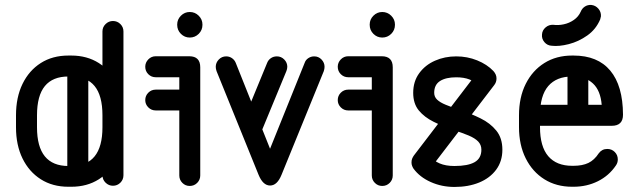

<svg xmlns="http://www.w3.org/2000/svg" viewBox="-20 -743 2547 768"><path d="M44 -233.8V-281.8Q44 -353.8 70.1 -407.4Q96.2 -461 143.2 -490.9Q190.2 -520.8 253.5 -520.8H265.2Q328.2 -520.8 375.2 -490.9Q422.2 -461 448 -407.4Q473.8 -353.8 473.8 -281.8V-233.8Q473.8 -162.5 448 -109.1Q422.2 -55.8 375.4 -25.9Q328.5 4 265.2 4H253.5Q190.2 4 143.2 -25.9Q96.2 -55.8 70.1 -109.1Q44 -162.5 44 -233.8ZM128 -233.8Q128 -156 159.5 -117.5Q191 -79 253.5 -79H265.2Q327 -79 358.4 -117.5Q389.8 -156 389.8 -233.8V-281.8Q389.8 -360.5 358.4 -398.8Q327 -437 265.2 -437H253.5Q191 -437 159.5 -398.8Q128 -360.5 128 -281.8ZM473.8 -42Q473.8 -24.5 461.5 -12.2Q449.2 0 431.8 0Q415 0 402.4 -12.2Q389.8 -24.5 389.8 -42V-617.2Q389.8 -634.5 402.4 -646.8Q415 -659 431.8 -659Q449.2 -659 461.5 -646.8Q473.8 -634.5 473.8 -617.2ZM333.2 -47.8Q333.2 -30.2 321 -18Q308.8 -5.8 291.2 -5.8Q273.8 -5.8 261.5 -18Q249.2 -30.2 249.2 -47.8V-472Q249.2 -489.5 261.5 -501.8Q273.8 -514 291.2 -514Q308.8 -514 321 -501.8Q333.2 -489.5 333.2 -472Z M603 -434Q585.5 -434 573.2 -446.2Q561 -458.5 561 -476Q561 -492.8 573.2 -505.4Q585.5 -518 603 -518H736.8Q781 -518 781 -473.8V-41.2Q781 -23.8 768.8 -11.5Q756.5 0.8 739 0.8Q721.5 0.8 709.4 -11.5Q697.2 -23.8 697.2 -41.2V-434ZM603 -301.2Q585.5 -301.2 573.2 -313.5Q561 -325.8 561 -342.5Q561 -360 573.2 -372.2Q585.5 -384.5 603 -384.5H739Q756.5 -384.5 768.8 -372.2Q781 -360 781 -342.5Q781 -325.8 768.8 -313.5Q756.5 -301.2 739 -301.2ZM688.8 -645Q688.8 -665.2 703.6 -680.1Q718.5 -695 739 -695Q760 -695 774.9 -680.1Q789.8 -665.2 789.8 -645V-643.5Q789.8 -622.5 774.9 -607.6Q760 -592.8 739 -592.8Q718.5 -592.8 703.6 -607.6Q688.8 -622.5 688.8 -643.5Z M1198.8 -492Q1202.5 -503.2 1213.2 -510.4Q1224 -517.5 1236.8 -517.5Q1254.2 -517.5 1266.2 -504.9Q1278.2 -492.2 1278.2 -475.8Q1278.2 -468 1275.2 -458.5L1106.2 -44Q1088.8 -0.8 1060.2 -0.9Q1031.8 -1 1014.2 -44L846.2 -458.5Q843 -467.8 843 -475.8Q843 -492.2 855.1 -504.9Q867.2 -517.5 884.8 -517.5Q897.5 -517.5 907.9 -510.4Q918.2 -503.2 922.8 -492L1060.2 -148ZM1023.8 -212.2Q1019 -201 1008.8 -193.9Q998.5 -186.8 985.8 -186.8Q968.2 -186.8 956 -199Q943.8 -211.2 943.8 -228.5Q943.8 -237.2 947 -244.8L1048.8 -492Q1053.2 -503.2 1063.6 -510.4Q1074 -517.5 1087.5 -517.5Q1104.8 -517.5 1117 -505Q1129.2 -492.5 1129.2 -475.8Q1129.2 -471.2 1128.1 -466.9Q1127 -462.5 1125.5 -458.5Z M1373 -434Q1355.5 -434 1343.2 -446.2Q1331 -458.5 1331 -476Q1331 -492.8 1343.2 -505.4Q1355.5 -518 1373 -518H1506.8Q1551 -518 1551 -473.8V-41.2Q1551 -23.8 1538.8 -11.5Q1526.5 0.8 1509 0.8Q1491.5 0.8 1479.4 -11.5Q1467.2 -23.8 1467.2 -41.2V-434ZM1373 -301.2Q1355.5 -301.2 1343.2 -313.5Q1331 -325.8 1331 -342.5Q1331 -360 1343.2 -372.2Q1355.5 -384.5 1373 -384.5H1509Q1526.5 -384.5 1538.8 -372.2Q1551 -360 1551 -342.5Q1551 -325.8 1538.8 -313.5Q1526.5 -301.2 1509 -301.2ZM1458.8 -645Q1458.8 -665.2 1473.6 -680.1Q1488.5 -695 1509 -695Q1530 -695 1544.9 -680.1Q1559.8 -665.2 1559.8 -645V-643.5Q1559.8 -622.5 1544.9 -607.6Q1530 -592.8 1509 -592.8Q1488.5 -592.8 1473.6 -607.6Q1458.8 -622.5 1458.8 -643.5Z M1891.5 -455.8Q1903.2 -470.8 1923.8 -470.8Q1930.5 -470.8 1940.4 -465.2Q1950.2 -459.8 1958.1 -450.4Q1966 -441 1966 -429Q1966 -414.5 1957.2 -403L1701.2 -68.5Q1689.5 -52.2 1668.8 -52.2Q1651 -52.2 1638.5 -64.5Q1626 -76.8 1626 -93.2Q1626 -102.5 1628.8 -108.9Q1631.5 -115.2 1635.5 -121ZM1634 -68.5Q1630.8 -73.2 1628.4 -79.6Q1626 -86 1626 -93.2Q1626 -110.5 1638.1 -122.9Q1650.2 -135.2 1667.8 -135.2Q1689 -135.2 1701 -118.2Q1714.2 -99.8 1738.5 -89.4Q1762.8 -79 1797.8 -79Q1851.8 -79 1878.6 -94.4Q1905.5 -109.8 1905.5 -144.2Q1905.5 -163.5 1892.8 -176.9Q1880 -190.2 1855.1 -200.8Q1830.2 -211.2 1794 -223Q1751.5 -237.5 1714.6 -255.8Q1677.8 -274 1655.2 -301.2Q1632.8 -328.5 1632.8 -371.8Q1632.8 -417.2 1656.8 -450.1Q1680.8 -483 1719.9 -500.2Q1759 -517.5 1804.8 -517.5Q1849.2 -517.5 1888.8 -501.5Q1928.2 -485.5 1953.5 -459Q1959 -452.8 1962.5 -445.6Q1966 -438.5 1966 -429Q1966 -418 1958 -408.5Q1950 -399 1940.1 -393.1Q1930.2 -387.2 1924 -387.2Q1907.2 -387.2 1894.5 -400Q1879.8 -416.8 1857.8 -425.2Q1835.8 -433.8 1804.8 -433.8Q1763.5 -433.8 1740.1 -418.9Q1716.8 -404 1716.8 -371.8Q1716.8 -355.5 1728.5 -344.4Q1740.2 -333.2 1763.2 -323.8Q1786.2 -314.2 1820.5 -303Q1863.2 -288.8 1902.1 -269.6Q1941 -250.5 1965.2 -220.6Q1989.5 -190.8 1989.5 -144.2Q1989.5 -98 1964.8 -64.4Q1940 -30.8 1896.9 -13Q1853.8 4.8 1797.8 4.8Q1746.8 4.8 1702.9 -14.9Q1659 -34.5 1634 -68.5Z M2098 -239.8Q2080.5 -239.8 2068.5 -252Q2056.5 -264.2 2056.5 -281.8Q2056.5 -299.2 2068.5 -311.5Q2080.5 -323.8 2098 -323.8H2386.8Q2382 -381 2351.9 -409Q2321.8 -437 2274.2 -437H2268.5Q2206 -437 2173 -398.8Q2140 -360.5 2140 -281.8V-234.5Q2140 -156.8 2173 -118.2Q2206 -79.8 2268.5 -79.8H2274.2Q2309.5 -79.8 2333.5 -91.2Q2357.5 -102.8 2375 -129.8Q2387.8 -147.2 2409.2 -147.2Q2427 -147.2 2439.1 -135Q2451.2 -122.8 2451.2 -105.2Q2451.2 -91.8 2443.5 -81Q2415.8 -40 2371.4 -18Q2327 4 2274.2 4H2268.5Q2205.2 4 2157.5 -25.9Q2109.8 -55.8 2082.9 -109.5Q2056 -163.2 2056 -234.5V-281.8Q2056 -353.8 2082.9 -407.4Q2109.8 -461 2157.5 -490.9Q2205.2 -520.8 2268.5 -520.8H2274.2Q2370.8 -520.8 2421.1 -460.5Q2471.5 -400.2 2472 -284.2Q2472 -239.8 2427 -239.8ZM2333.2 -315.8Q2333.2 -299 2320.9 -286.9Q2308.5 -274.8 2292 -274.8Q2274.5 -274.8 2262.2 -286.9Q2250 -299 2250 -315.8V-460Q2250 -477.2 2262.2 -489.6Q2274.5 -502 2292 -502Q2308.5 -502 2320.9 -489.6Q2333.2 -477.2 2333.2 -460ZM2303 -696.5Q2308 -709.2 2319.5 -716.8Q2331 -724.2 2345.2 -723.2Q2362 -721.5 2373.4 -708.4Q2384.8 -695.2 2383.8 -677.8Q2383 -674.8 2382.2 -671.6Q2381.5 -668.5 2380.8 -665.5Q2363.8 -625.5 2329.2 -601.1Q2294.8 -576.8 2255.6 -566.6Q2216.5 -556.5 2186.5 -560Q2169 -561 2157.6 -574.5Q2146.2 -588 2148 -605.2Q2149 -622 2162.4 -633.4Q2175.8 -644.8 2193.2 -643.8Q2213 -641 2235.1 -645.8Q2257.2 -650.5 2275.6 -663.4Q2294 -676.2 2303 -696.5Z"/></svg>

Font: Libertine-Super Thin
Style: Regular
Weight: 100
Designer: Bastien Sozeau
Foundry: NBR — Bastien Sozeau
Version: Version 2.003;gftools[0.9.33]